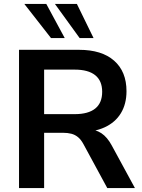

<svg xmlns="http://www.w3.org/2000/svg" viewBox="-20 -959 726 979"><path d="M77 0V-705H383Q499 -705 562 -649.5Q625 -594 625 -494Q625 -429 596.5 -382Q568 -335 514 -310Q460 -285 383 -285L392 -300H425Q466 -300 496.5 -280Q527 -260 550 -217L668 0H527L405 -225Q393 -247 378 -259.5Q363 -272 344 -277Q325 -282 300 -282H205V0ZM205 -377H361Q430 -377 465.5 -405.5Q501 -434 501 -491Q501 -547 465.5 -575.5Q430 -604 361 -604H205ZM386 -765 260 -939H372L457 -765ZM240 -765 104 -939H216L310 -765Z"/></svg>

Font: NunitoSans3
Style: Bold
Weight: 700
Designer: Vernon Adams
Foundry: Vernon Adams
Version: Version 3.101;gftools[0.9.27]